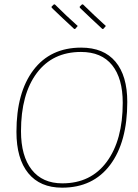

<svg xmlns="http://www.w3.org/2000/svg" viewBox="-20 -862 639 887"><path d="M458 -729 453 -728Q401 -776 349 -826L348 -831L358 -841L363 -842Q414 -792 469 -742ZM328 -729 323 -728Q271 -776 219 -826L218 -831L228 -841L233 -842Q283 -792 339 -742ZM355 -642Q459 -642 513.5 -577Q568 -512 568 -391Q568 -206 489 -100.5Q410 5 267 5Q165 5 110.5 -62Q56 -129 56 -253Q56 -435 134.5 -538.5Q213 -642 355 -642ZM354 -622Q223 -622 150 -524.5Q77 -427 77 -256Q77 -141 126.5 -78Q176 -15 268 -15Q400 -15 473.5 -115Q547 -215 547 -387Q547 -500 498 -561Q449 -622 354 -622Z"/></svg>

Font: Alegreya Sans Thin
Style: Italic
Weight: 100
Italic angle: -7°
Designer: Juan Pablo del Peral
Foundry: Huerta Tipografica
Version: Version 2.007